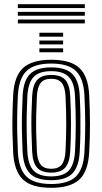

<svg xmlns="http://www.w3.org/2000/svg" viewBox="-20 -897 494 926"><path d="M227.2 8.8Q131.2 8.8 89.8 -32Q48.2 -72.8 43.5 -162Q41.2 -208.8 40.2 -253.2Q39.2 -297.8 40.1 -343.2Q41 -388.8 43.5 -438.5Q48.5 -530.8 92 -569.8Q135.5 -608.8 227.2 -608.8Q320.8 -608.8 363.1 -569.1Q405.5 -529.5 410.2 -438.2Q413.8 -368 414 -300.5Q414.2 -233 410.2 -162Q405 -69.5 361.9 -30.4Q318.8 8.8 227.2 8.8ZM227.2 -9.5Q309 -9.5 345.9 -45.6Q382.8 -81.8 387.2 -163.2Q391.2 -232.8 391.1 -297.9Q391 -363 387.2 -437Q383.2 -518 346.6 -554.2Q310 -590.5 227.2 -590.5Q145.5 -590.5 108.2 -554.9Q71 -519.2 66.2 -437Q63.5 -383.8 62.9 -338.6Q62.2 -293.5 63.2 -251.1Q64.2 -208.8 66.2 -163.2Q70.5 -82.2 107.2 -45.9Q144 -9.5 227.2 -9.5ZM227.2 -28Q155 -28 124 -60.8Q93 -93.5 89 -165Q86.8 -212 85.9 -255.4Q85 -298.8 85.9 -342.8Q86.8 -386.8 89.2 -435.8Q93.2 -509.5 125.6 -540.8Q158 -572 227.2 -572Q297.5 -572 329.1 -540.1Q360.8 -508.2 364.5 -436.2Q367 -386.2 367.8 -342.2Q368.5 -298.2 367.8 -255.2Q367 -212.2 364.5 -164.5Q360.5 -92.8 329.1 -60.4Q297.8 -28 227.2 -28ZM227.2 -46.2Q285.2 -46.2 311.6 -74.1Q338 -102 341.8 -166.8Q345.2 -232 345.4 -295.1Q345.5 -358.2 341.8 -434Q338.5 -499.2 311.4 -526.5Q284.2 -553.8 227.2 -553.8Q167.2 -553.8 141.4 -525Q115.5 -496.2 112 -433.8Q109.8 -389.2 108.9 -346.5Q108 -303.8 108.8 -259.5Q109.5 -215.2 112 -165.8Q115.5 -102 142.1 -74.1Q168.8 -46.2 227.2 -46.2ZM227.2 -64.5Q180.8 -64.5 159.2 -88.2Q137.8 -112 135 -166.5Q132.8 -214 131.8 -257Q130.8 -300 131.6 -343.1Q132.5 -386.2 135 -433Q138 -488.8 159.9 -512.1Q181.8 -535.5 227.2 -535.5Q273.5 -535.5 294.8 -511.8Q316 -488 318.8 -433.2Q322.5 -356.8 322.4 -294.1Q322.2 -231.5 318.8 -167.5Q315.8 -112.5 294.5 -88.5Q273.2 -64.5 227.2 -64.5ZM227.2 -83Q261.8 -83 277.6 -103Q293.5 -123 296 -168.5Q299 -231.5 299.4 -292.5Q299.8 -353.5 296 -432.2Q293.8 -476.8 278 -496.9Q262.2 -517 227.2 -517Q191.2 -517 175.8 -496.4Q160.2 -475.8 157.8 -432Q155.5 -383.8 154.6 -341.8Q153.8 -299.8 154.6 -257.8Q155.5 -215.8 157.8 -167.5Q160.2 -123.5 176.1 -103.2Q192 -83 227.2 -83ZM170 -720.2V-739.2H284.5V-720.2ZM170 -645V-663.8H284.5V-645ZM170 -682.8V-701.5H284.5V-682.8ZM66 -858.2V-876.8H389V-858.2ZM66 -784.2V-802.8H389V-784.2ZM66 -821.2V-839.8H389V-821.2Z"/></svg>

Font: Big Shoulders Inline Text Thin
Style: Bold
Weight: 700
Version: Version 2.002